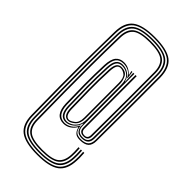

<svg xmlns="http://www.w3.org/2000/svg" viewBox="-252 -766 936 936"><g transform="rotate(45 216.0 -298.0)"><path d="M216.5 108Q132.2 108 96.1 80.5Q60 53 59 -10.2Q57.5 -111.8 56.6 -201.8Q55.8 -291.8 56.2 -383.8Q56.8 -475.8 59 -583.2Q60 -648.2 96.1 -676.4Q132.2 -704.5 216.5 -704.5Q301 -704.5 337.1 -676.4Q373.2 -648.2 374.2 -583Q374.5 -485.5 374.5 -411.9Q374.5 -338.2 374.1 -274.9Q373.8 -211.5 373.2 -145Q373 -116.8 358.5 -103.5Q344 -90.2 312.2 -90.2Q287.8 -90.2 277.5 -101.4Q267.2 -112.5 263.8 -128.2H261.2Q251.8 -112 235.2 -101.1Q218.8 -90.2 198.2 -90.2Q140.8 -90.2 137.8 -167.2Q136 -230.5 135.5 -298.1Q135 -365.8 137.8 -433.8Q139.8 -475.2 154.8 -493.2Q169.8 -511.2 197.5 -511.2Q215 -511.2 229.6 -503.9Q244.2 -496.5 254.5 -484.8H257.2L252.5 -503.5L252.2 -506.5H258.5L263.5 -468H260.8Q251.5 -488.2 235 -496.5Q218.5 -504.8 199.5 -504.8Q173 -504.8 160.2 -488.2Q147.5 -471.8 145.8 -433.2Q142.8 -363.2 143.4 -296.2Q144 -229.2 145.8 -167.5Q148.2 -96.8 200 -96.8Q218.5 -96.8 236.5 -108.6Q254.5 -120.5 263 -141.8H265.8Q267 -120.2 277.2 -108.4Q287.5 -96.5 312.2 -96.5Q340 -96.5 352.5 -108.2Q365 -120 365.5 -145.2Q365.8 -211.5 366.1 -274.8Q366.5 -338 366.6 -411.8Q366.8 -485.5 366.2 -583Q365.5 -644 331.5 -670.8Q297.5 -697.5 216.5 -697.5Q135.8 -697.5 101.9 -670.9Q68 -644.2 67 -583Q64.5 -475.8 64.1 -383.8Q63.8 -291.8 64.6 -201.9Q65.5 -112 67 -10.5Q68 49 101.9 74.9Q135.8 100.8 216.5 100.8Q296 100.8 329.2 75.4Q362.5 50 364.8 -8.8Q365.5 -20 365.4 -29.5Q365.2 -39 364 -61.5H372Q373.2 -39.2 373.4 -29.5Q373.5 -19.8 372.8 -8.5Q370.5 54.2 334.8 81.1Q299 108 216.5 108ZM216.5 93.8Q139 93.8 107.4 69.4Q75.8 45 75 -10.5Q73.5 -112 72.6 -201.9Q71.8 -291.8 72.1 -383.8Q72.5 -475.8 75 -583Q75.8 -640.2 107.4 -665.2Q139 -690.2 216.5 -690.2Q294 -690.2 325.8 -665.1Q357.5 -640 358.2 -582.8Q358.8 -485.5 358.6 -411.9Q358.5 -338.2 358.2 -275Q358 -211.8 357.5 -145.5Q357 -102.8 312.2 -102.8Q288.8 -102.8 278.5 -115Q268.2 -127.2 268.2 -147.8V-158.5H266.2Q258.8 -132.5 239.4 -117.8Q220 -103 200.2 -103Q156 -103 153.8 -168.2Q152 -229.8 151.4 -296.5Q150.8 -363.2 153.8 -433Q155.2 -468 166.8 -483.2Q178.2 -498.5 200.5 -498.5Q221.5 -498.5 240.6 -486.4Q259.8 -474.2 265.2 -448.5H267.2L264.5 -506.5H272L273 -149Q273 -109.2 312.2 -109.2Q349 -109.2 349.5 -145.8Q350 -211.8 350.4 -275Q350.8 -338.2 350.8 -411.8Q350.8 -485.2 350.5 -582.5Q349.8 -636 320.1 -659.5Q290.5 -683 216.5 -683Q142.5 -683 113.1 -659.6Q83.8 -636.2 82.8 -582.8Q80.5 -475.5 80 -383.6Q79.5 -291.8 80.4 -202Q81.2 -112.2 82.8 -10.8Q83.8 40.8 113.1 63.6Q142.5 86.5 216.5 86.5Q289 86.5 318 64.1Q347 41.8 349 -9.2Q349.5 -20.2 349.5 -29.6Q349.5 -39 348.2 -61.5H356.2Q357.2 -39 357.4 -29.5Q357.5 -20 357 -9Q354.8 46 323.8 69.9Q292.8 93.8 216.5 93.8ZM216.5 79.5Q146 79.5 118.8 58Q91.5 36.5 90.8 -11Q89.2 -112.2 88.4 -202Q87.5 -291.8 87.9 -383.5Q88.2 -475.2 90.8 -582.8Q91.5 -632 118.8 -654Q146 -676 216.5 -676Q287.2 -676 314.5 -654Q341.8 -632 342.5 -582.5Q342.8 -485.2 342.8 -411.8Q342.8 -338.2 342.4 -275.1Q342 -212 341.8 -146Q341.5 -115.5 312.2 -115.5Q280.8 -115.5 280.8 -146.8L280 -506.5H288L288.8 -146.8Q288.8 -122 312.2 -122Q333.5 -122 333.8 -146Q334.2 -212.2 334.5 -275.2Q334.8 -338.2 334.9 -411.8Q335 -485.2 334.5 -582.2Q334 -627.8 309 -648.2Q284 -668.8 216.5 -668.8Q149.2 -668.8 124.4 -648.4Q99.5 -628 98.8 -582.5Q96.2 -475.2 95.9 -383.6Q95.5 -292 96.4 -202.2Q97.2 -112.5 98.8 -11Q99.5 32.5 124.4 52.4Q149.2 72.2 216.5 72.2Q282.8 72.2 307 52.8Q331.2 33.2 333.2 -9.5Q333.8 -20.5 333.6 -30Q333.5 -39.5 332.2 -61.5H340.2Q341.5 -39.5 341.6 -30Q341.8 -20.5 341 -9.2Q339 37.5 312.4 58.5Q285.8 79.5 216.5 79.5ZM202.5 -109.5Q214.2 -109.5 228.9 -117.1Q243.5 -124.8 254.2 -141.6Q265 -158.5 264.8 -186L264 -424Q264 -459.5 246 -475.9Q228 -492.2 202.8 -492.2Q182.2 -492.2 172.6 -478.4Q163 -464.5 161.5 -432.5Q158.5 -362.8 159.1 -296.2Q159.8 -229.8 161.5 -168.5Q163.5 -109.5 202.5 -109.5ZM203.8 -116.2Q171.2 -116.2 169.5 -169Q167.8 -230 167.1 -296.2Q166.5 -362.5 169.5 -432Q171 -462.5 180 -474.1Q189 -485.8 204 -485.8Q236 -485.8 246.5 -464.1Q257 -442.5 257 -421.8L257.5 -185.8Q257.8 -149.8 238.8 -133Q219.8 -116.2 203.8 -116.2ZM204.5 -122.5Q214.8 -122.5 232.5 -135.8Q250.2 -149 250 -183.5L249.5 -422.2Q249.5 -456.5 235 -468Q220.5 -479.5 204.8 -479.5Q191.5 -479.5 185.1 -468.4Q178.8 -457.2 177.5 -431.8Q174.2 -362.5 175 -296.5Q175.8 -230.5 177.5 -169.5Q178.8 -122.5 204.5 -122.5Z"/></g></svg>

Font: Big Shoulders Inline Display Light
Style: Regular
Weight: 300
Designer: Patric King
Foundry: XO Type Co
Version: Version 1.000